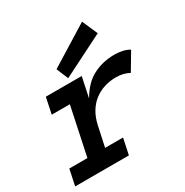

<svg xmlns="http://www.w3.org/2000/svg" viewBox="-207 -816 912 946"><g transform="rotate(-30 249.0 -343.0)"><path d="M469.2 -347.2Q453.1 -356 435.1 -360.6Q417 -365.2 393.1 -365.2Q358.9 -365.2 327.4 -355.2Q295.9 -345.2 270 -325.2Q244.1 -305.2 226.1 -275.1Q208 -245.1 199.2 -204.1L174.8 -90.8H276.9L257.8 0H-47.9L-28.8 -90.8H74.2L131.8 -363.8H28.8L47.9 -455.1H252L228 -340.8Q267.1 -409.2 322 -437.5Q377 -465.8 443.8 -465.8Q464.8 -465.8 486.8 -461.4Q508.8 -457 527.8 -445.8ZM425.8 -598.1 189 -479 161.1 -545.9 387.2 -686Z"/></g></svg>

Font: Anonymous Pro
Style: Bold Italic
Weight: 700
Italic angle: -12°
Monospace: yes
Designer: Mark Simonson
Version: Version 1.003